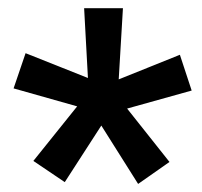

<svg xmlns="http://www.w3.org/2000/svg" viewBox="-20 -731 494 469"><path d="M138.2 -286.1 227.5 -424.3 317.4 -281.7 394 -335.4 290.5 -465.8 448.2 -509.8 419.4 -597.2 270 -537.1 280.3 -710.9H185.5L194.8 -540.5L42.5 -601.1L13.2 -515.1L168.5 -471.2L61.5 -337.9Z"/></svg>

Font: Vazirmatn
Style: Bold
Weight: 700
Designer: Saber Rastikerdar
Foundry: Saber Rastikerdar
Version: Version 33.003